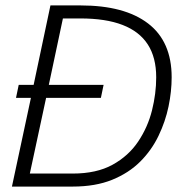

<svg xmlns="http://www.w3.org/2000/svg" viewBox="-20 -688 672 708"><path d="M24 0 94 -327H39L49 -375H104L166 -668H277Q439 -668 526 -601.5Q613 -535 613 -403Q613 -351 601.5 -295.5Q590 -240 564.5 -187Q539 -134 497 -92Q455 -50 393.5 -25Q332 0 248 0ZM90 -48H248Q336 -48 395 -80.5Q454 -113 489.5 -166Q525 -219 540.5 -281Q556 -343 556 -403Q556 -476 525 -524Q494 -572 432 -596Q370 -620 276 -620H212L160 -375H362L352 -327H150Z"/></svg>

Font: Atkinson Hyperlegible Mono ExtraLight
Style: Italic
Weight: 200
Italic angle: -12°
Monospace: yes
Designer: Elliott Scott, Megan Eiswerth, Linus Boman, Theodore Petrosky, Letters from Sweden
Foundry: Applied Design Works, Letters from Sweden
Version: Version 2.001